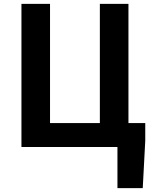

<svg xmlns="http://www.w3.org/2000/svg" viewBox="-20 -761 791 994"><path d="M588 213H719L732 -32V-124H645V-741H497V-124H239V-741H91V0H588Z"/></svg>

Font: Source Han Sans JP
Style: Bold
Weight: 700
Designer: Ryoko NISHIZUKA 西塚涼子 (kana, bopomofo & ideographs); Paul D. Hunt (Latin, Greek & Cyrillic); Sandoll Communications 산돌커뮤니
Foundry: Adobe
Version: Version 2.002;hotconv 1.0.116;makeotfexe 2.5.65601